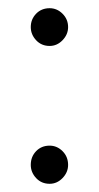

<svg xmlns="http://www.w3.org/2000/svg" viewBox="-20 -442 241 468"><path d="M101 -330Q81 -330 68 -344Q55 -358 55 -376Q55 -395 68 -408.5Q81 -422 101 -422Q119 -422 132.5 -408.5Q146 -395 146 -376Q146 -358 132.5 -344Q119 -330 101 -330ZM101 6Q81 6 68 -8Q55 -22 55 -40Q55 -60 68 -73.5Q81 -87 101 -87Q119 -87 132.5 -73.5Q146 -60 146 -40Q146 -22 132.5 -8Q119 6 101 6Z"/></svg>

Font: Dosis ExtraLight
Style: Regular
Weight: 400
Version: Version 3.001; ttfautohint (v1.8.2)